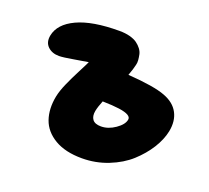

<svg xmlns="http://www.w3.org/2000/svg" viewBox="-99 -620 859 789"><g transform="rotate(20 330.5 -225.5)"><path d="M330.1 46.9Q257.3 46.9 210.7 19.3Q164.1 -8.3 148.4 -53.5Q132.8 -98.6 144 -155.8Q149.4 -182.1 164.1 -215.3Q178.7 -248.5 197.8 -285.2Q216.8 -321.8 222.2 -334Q207.5 -332 161.6 -324Q115.7 -315.9 98.1 -315.9Q67.4 -315.9 48.8 -334Q30.3 -352.1 36.1 -382.8Q46.4 -436 112.8 -467Q179.2 -498 296.9 -498Q322.8 -498 342.8 -492.7Q362.8 -487.3 375 -478.5Q387.2 -469.7 395.8 -458.3Q404.3 -446.8 406.7 -434.8Q409.2 -422.9 410.2 -410.9Q411.1 -398.9 408.2 -389.2Q404.3 -370.6 393.1 -340.8Q508.3 -333 557.1 -314Q602.5 -296.9 620.8 -262.2Q639.2 -227.5 629.9 -180.2Q622.1 -142.1 597.7 -103Q573.2 -64 535.9 -30Q498.5 3.9 444.3 25.4Q390.1 46.9 330.1 46.9ZM315.9 -154.8Q311.5 -130.9 322 -116.9Q332.5 -103 358.9 -103Q390.6 -103 420.9 -124Q451.2 -145 455.1 -167Q457.5 -178.2 444.6 -185.8Q431.6 -193.4 403.8 -197.3Q376 -201.2 331.1 -202.1Q319.8 -174.3 315.9 -154.8Z"/></g></svg>

Font: Shantell Sans Bouncy
Style: Italic
Weight: 800
Italic angle: -11.31°
Designer: Stephen Nixon, Anya Danilova, Shantell Martin
Foundry: Arrow Type
Version: Version 1.006;[9816181b4]